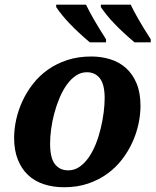

<svg xmlns="http://www.w3.org/2000/svg" viewBox="-20 -786 661 816"><path d="M40 -200.2Q40 -237.8 48.8 -277.8Q57.6 -317.9 75.4 -356.4Q93.3 -395 120.1 -429.4Q147 -463.9 183.3 -489.7Q219.7 -515.6 265.9 -530.8Q312 -545.9 368.2 -545.9Q411.1 -545.9 449.2 -533.9Q487.3 -522 515.6 -496.6Q543.9 -471.2 560.5 -431.4Q577.1 -391.6 577.1 -335.9Q577.1 -299.8 568.8 -260.3Q560.5 -220.7 543.2 -182.4Q525.9 -144 499.3 -109.1Q472.7 -74.2 436.5 -47.9Q400.4 -21.5 354.5 -5.9Q308.6 9.8 252 9.8Q205.1 9.8 166 -3.2Q127 -16.1 99.1 -42.2Q71.3 -68.4 55.7 -107.9Q40 -147.5 40 -200.2ZM270 -62Q296.9 -62 318.6 -77.4Q340.3 -92.8 357.7 -117.9Q375 -143.1 387.7 -175.3Q400.4 -207.5 408.4 -241.7Q416.5 -275.9 420.7 -308.8Q424.8 -341.8 424.8 -368.2Q424.8 -427.2 404.5 -453.1Q384.3 -479 349.1 -479Q323.7 -479 302.2 -464.4Q280.8 -449.7 263.4 -425.3Q246.1 -400.9 232.9 -369.4Q219.7 -337.9 210.7 -304.2Q201.7 -270.5 197.3 -237.1Q192.9 -203.6 192.9 -175.8Q192.9 -114.7 213.4 -88.4Q233.9 -62 270 -62ZM551.8 -606Q452.6 -689.5 408.7 -755.9V-766.1H535.6Q561.5 -710.9 620.6 -619.1V-606ZM361.8 -606Q262.7 -689.5 218.8 -755.9V-766.1H345.7Q371.6 -710.9 430.7 -619.1V-606Z"/></svg>

Font: Droid Serif
Style: Bold Italic
Weight: 700
Italic angle: -12°
Designer: Monotype Design team
Foundry: Monotype Imaging Inc.
Version: Version 1.03